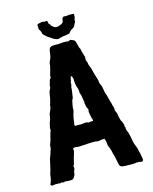

<svg xmlns="http://www.w3.org/2000/svg" viewBox="-126 -944 816 1026"><g transform="rotate(-15 282.0 -431.0)"><path d="M536 -21Q540 -18 537 -8Q535 1 525 -2Q524 -2 522 -2L521 -3Q512 -5 510 -4Q508 -2 506 -4Q503 -6 495 -3Q492 -3 487 -2.5Q482 -2 480 -2Q479 -2 476.5 -2Q474 -2 472 -2Q470 -2 469 -2Q437 -2 422 -4Q409 -8 407 -17L401 -44Q401 -47 399 -55Q390 -86 390 -89Q390 -90 389 -95Q388 -100 387 -103Q386 -105 384.5 -110Q383 -115 382 -118L381 -120Q377 -128 376 -132Q374 -148 373 -157Q372 -159 371 -163Q370 -167 369 -169Q367 -173 362 -171H352Q351 -170 347 -170Q335 -166 327 -168Q325 -169 320 -169.5Q315 -170 313 -170H309Q305 -169 305 -170H297Q294 -170 287 -169.5Q280 -169 276 -169Q228 -166 227 -166Q214 -166 210 -168Q206 -170 193 -165Q192 -164 192 -161Q196 -153 190 -138Q190 -135 188 -129.5Q186 -124 185 -121Q181 -108 175 -82Q174 -80 172 -76.5Q170 -73 170 -72Q170 -69 171 -69Q173 -60 169 -51Q164 -42 165 -38Q165 -29 161 -22Q154 -8 149 -7Q148 -7 146 -5L145 -4Q144 -4 143 -4H118Q116 -4 112 -5Q108 -6 105 -5.5Q102 -5 100 -3H94Q93 -3 87 -5Q84 -7 80 -3H75Q72 -3 71 -4H56Q53 -5 37 -2Q32 0 30 -4L25 -9V-10Q32 -22 32 -27Q32 -29 34 -33Q34 -35 35 -37Q36 -39 36 -41Q38 -59 40 -66Q40 -68 42 -73.5Q44 -79 45 -82Q49 -96 50 -103Q52 -109 54 -121Q56 -133 58 -139Q58 -141 60 -145.5Q62 -150 62 -152Q64 -156 67 -164.5Q70 -173 71 -177Q73 -188 77 -192V-199Q78 -201 78 -205.5Q78 -210 78 -212Q79 -216 84.5 -231Q90 -246 91 -255Q92 -257 93 -260.5Q94 -264 94 -266Q95 -268 96.5 -274Q98 -280 99 -282Q102 -286 102 -291Q100 -305 105 -315Q106 -318 106 -324Q108 -332 110 -336Q116 -347 118 -365Q118 -376 125 -388Q130 -399 131 -402Q132 -408 134 -422L137 -431Q141 -443 142 -449Q143 -453 144 -459Q145 -465 145 -466Q146 -470 147 -477.5Q148 -485 149 -489Q151 -496 154 -499Q160 -510 159 -515Q158 -518 160 -524Q160 -527 162 -532.5Q164 -538 165 -541Q166 -552 174 -559Q176 -562 175 -563Q174 -571 177 -580Q179 -587 182.5 -599.5Q186 -612 187 -617Q189 -623 189 -627Q188 -639 197 -655Q200 -662 202 -668Q204 -681 208 -705Q213 -726 237 -724H261Q294 -728 310 -725Q319 -723 326 -729H329Q337 -725 341 -724Q348 -723 354 -713Q355 -712 358 -699Q362 -676 368 -670Q369 -668 369 -664Q370 -655 379 -627Q381 -623 381 -619Q381 -609 380 -604V-603Q381 -602 381 -601Q385 -593 386 -589Q386 -587 387 -581.5Q388 -576 389 -573Q390 -570 392.5 -564.5Q395 -559 396 -556Q397 -552 399.5 -543Q402 -534 403 -529Q404 -525 409 -508Q414 -491 417 -482Q418 -479 418 -473Q417 -468 422 -458Q428 -448 430 -433Q433 -413 434 -411V-410L443 -383Q445 -377 445 -373Q447 -367 449 -359Q449 -357 450.5 -353Q452 -349 453 -346Q455 -331 460 -320Q460 -319 460 -317L461 -315Q458 -305 467 -289Q470 -284 472 -264Q473 -260 477 -245V-244Q482 -239 489 -218V-212Q488 -208 491 -203Q493 -201 492 -198Q491 -188 498 -174Q501 -170 501 -165Q504 -156 508 -136V-133Q508 -132 508.5 -129.5Q509 -127 509 -126Q511 -122 511 -121Q511 -119 511.5 -116Q512 -113 512.5 -110.5Q513 -108 514 -106Q515 -103 517.5 -97Q520 -91 521 -88Q522 -86 523.5 -81Q525 -76 526 -73Q528 -67 528 -63Q534 -41 536 -26Q537 -25 536 -23ZM334 -280V-284V-287Q332 -291 331 -294Q330 -298 328.5 -306Q327 -314 326 -318Q322 -335 326 -344Q326 -345 324 -349Q318 -361 318 -363Q318 -366 315.5 -376Q313 -386 315 -392Q314 -393 314 -394L308 -430Q307 -433 305 -437.5Q303 -442 303 -444V-451V-455Q301 -467 299 -472Q291 -491 291 -524L287 -537Q284 -538 281 -543Q281 -540 279 -534Q275 -526 276 -520Q276 -517 274 -515Q273 -514 272.5 -511Q272 -508 272 -507Q271 -503 271.5 -500Q272 -497 271.5 -493Q271 -489 268 -486V-483Q267 -478 267 -467Q266 -461 264.5 -450Q263 -439 262 -434Q262 -432 261.5 -429Q261 -426 260 -424Q259 -422 257 -418.5Q255 -415 255 -414Q254 -410 252.5 -402.5Q251 -395 250 -391Q246 -371 248 -363Q248 -362 248 -362L247 -360Q241 -338 238 -326Q236 -318 234 -298Q231 -285 232 -283Q234 -277 240 -278Q248 -280 251 -279Q266 -277 285 -280Q299 -283 308 -277Q310 -277 312 -278Q324 -280 328 -279Q333 -279 334 -280ZM206 -861Q203 -860 197 -859Q191 -858 188 -857Q179 -856 179 -848Q179 -837 180 -832Q180 -825 185 -820Q191 -810 191 -805Q191 -798 197 -793Q201 -790 208 -783Q217 -774 226 -770Q228 -769 231.5 -766.5Q235 -764 236 -763Q253 -751 268 -750H271Q274 -753 281.5 -754Q289 -755 291 -756Q294 -757 297.5 -757.5Q301 -758 305.5 -758.5Q310 -759 312 -759Q315 -760 321.5 -761Q328 -762 331 -763Q334 -764 337 -769Q344 -779 358 -786Q367 -791 369 -798Q370 -804 375 -810Q379 -816 378 -821Q378 -831 382 -838Q383 -840 383 -857Q383 -859 379 -859Q358 -861 348 -859Q345 -858 339 -858Q336 -859 330 -859Q320 -859 317 -849Q315 -839 315 -836Q314 -829 306 -824Q304 -823 299.5 -821Q295 -819 292 -818Q276 -810 261 -819Q250 -826 247 -834Q246 -835 244 -838Q237 -842 237 -852Q236 -862 228 -859Q222 -857 209 -861Z"/></g></svg>

Font: Gutenberg Clean
Style: Regular
Weight: 400
Designer: Nicola Manzari, Bruno Pierini
Foundry: Unio | Creative Solutions
Version: Version 1.001;PS 001.001;hotconv 1.0.88;makeotf.lib2.5.64775